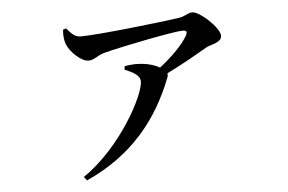

<svg xmlns="http://www.w3.org/2000/svg" viewBox="-46 -604 1092 728"><g transform="rotate(-5 500.0 -240.0)"><path d="M435 -346C466 -333 493 -320 493 -296C493 -245 393 -54 246 46L257 60C434 -20 534 -147 594 -301C597 -308 597 -313 596 -318C659 -349 719 -384 752 -403C770 -413 811 -416 811 -442C811 -473 738 -540 710 -540C692 -540 681 -526 654 -523C601 -515 350 -486 282 -486C259 -486 249 -497 228 -521L216 -517C214 -496 216 -476 222 -461C234 -430 276 -392 302 -392C326 -392 335 -408 364 -416C441 -436 635 -474 667 -474C682 -474 686 -469 678 -454C660 -422 618 -379 570 -342C553 -352 524 -362 489 -363C471 -364 454 -362 437 -359Z"/></g></svg>

Font: Noto Serif CJK JP SemiBold
Style: Regular
Weight: 600
Designer: Ryoko NISHIZUKA 西塚涼子 (kana & ideographs); Frank Grießhammer (Latin, Greek & Cyrillic); Wenlong ZHANG 张文龙 (bopomofo); San
Foundry: Adobe
Version: Version 2.001;hotconv 1.1.0;makeotfexe 2.6.0